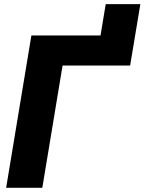

<svg xmlns="http://www.w3.org/2000/svg" viewBox="-20 -897 690 917"><path d="M436.5 -584.5 484.9 -877.4H650.4L601.6 -584.5ZM624.5 -727.5 600.6 -584H278.8L182.1 0H9.3L129.9 -727.5Z"/></svg>

Font: Inter 20pt ExtraBold
Style: Italic
Weight: 800
Italic angle: -9.3988°
Version: Version 4.001;git-66647c0bb